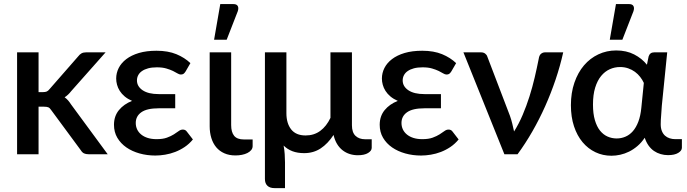

<svg xmlns="http://www.w3.org/2000/svg" viewBox="-20 -772 3438 961"><path d="M173 -510V-311H196Q207 -311 214 -314Q221 -317 228.5 -326.5L371.5 -490Q379 -500 388 -505Q397 -510 411 -510H508.5L336.5 -316Q321.5 -296.5 303.5 -285Q313.5 -278 321 -269.2Q328.5 -260.5 335.5 -249.5L519 0H423Q410 0 400.8 -4.2Q391.5 -8.5 384.5 -20L237 -220Q229.5 -231.5 222 -234.8Q214.5 -238 199.5 -238H173V0H65.5V-510Z M945.5 -74Q927 -51.5 904.2 -36.2Q881.5 -21 856.8 -11.5Q832 -2 806.5 2.2Q781 6.5 757.5 6.5Q716 6.5 678.5 -4Q641 -14.5 612.5 -34.2Q584 -54 567.2 -82.5Q550.5 -111 550.5 -147.5Q550.5 -190.5 575.2 -220.8Q600 -251 641 -267Q619.5 -276.5 604.2 -289.2Q589 -302 579.5 -317Q570 -332 565.8 -347.8Q561.5 -363.5 561.5 -379Q561.5 -406.5 574.2 -431.8Q587 -457 612.2 -476.2Q637.5 -495.5 675.2 -506.8Q713 -518 763.5 -518Q821 -518 862.8 -500.8Q904.5 -483.5 933 -456L909 -414.5Q903 -405 897.8 -402Q892.5 -399 885 -399Q877.5 -399 868.5 -404.5Q859.5 -410 845.8 -416.8Q832 -423.5 812.5 -429.2Q793 -435 765 -435Q740 -435 721.5 -430Q703 -425 690.5 -416.2Q678 -407.5 671.8 -395.5Q665.5 -383.5 665.5 -369.5Q665.5 -339.5 694 -320.2Q722.5 -301 774.5 -301H857V-230H774.5Q715.5 -230 687.5 -210.2Q659.5 -190.5 659.5 -156.5Q659.5 -139 666.5 -124.2Q673.5 -109.5 687 -98.5Q700.5 -87.5 719.8 -81.5Q739 -75.5 763.5 -75.5Q795 -75.5 815.5 -83Q836 -90.5 850.2 -99.5Q864.5 -108.5 874.5 -116Q884.5 -123.5 895 -123.5Q908 -123.5 915 -113.5Z M1029.5 -510H1137V-146Q1137 -110.5 1152 -92.2Q1167 -74 1200.5 -74H1244.5V-41Q1244.5 -29.5 1237.2 -20.8Q1230 -12 1218 -6Q1206 0 1190.5 3Q1175 6 1158.5 6Q1127 6 1102.8 -4.8Q1078.5 -15.5 1062.2 -35Q1046 -54.5 1037.8 -81.2Q1029.5 -108 1029.5 -140ZM1051.5 -573 1082.5 -751.5H1149Q1164.5 -751.5 1170 -741.8Q1175.5 -732 1170 -715.5L1114.5 -573Z M1840.5 -75V-32Q1840.5 -17.5 1822.2 -6.2Q1804 5 1771 5Q1750 5 1730.8 -1Q1711.5 -7 1695.2 -19.5Q1679 -32 1667.2 -51.2Q1655.5 -70.5 1649.5 -96.5Q1621 -53 1585 -29.2Q1549 -5.5 1502.5 -5.5Q1469 -5.5 1443.5 -15.2Q1418 -25 1399.5 -43.5Q1403.5 -22.5 1405 -0.5Q1406.5 21.5 1406.5 40.5V169.5H1353.5Q1331 169.5 1318.5 157.8Q1306 146 1306 124V-510H1413.5V-205.5Q1413.5 -154.5 1437.5 -124.2Q1461.5 -94 1509.5 -94Q1552 -94 1583 -117Q1614 -140 1634 -182V-510H1741.5V-145Q1741.5 -109 1759.5 -92Q1777.5 -75 1807.5 -75Z M2275.5 -74Q2257 -51.5 2234.2 -36.2Q2211.5 -21 2186.8 -11.5Q2162 -2 2136.5 2.2Q2111 6.5 2087.5 6.5Q2046 6.5 2008.5 -4Q1971 -14.5 1942.5 -34.2Q1914 -54 1897.2 -82.5Q1880.5 -111 1880.5 -147.5Q1880.5 -190.5 1905.2 -220.8Q1930 -251 1971 -267Q1949.5 -276.5 1934.2 -289.2Q1919 -302 1909.5 -317Q1900 -332 1895.8 -347.8Q1891.5 -363.5 1891.5 -379Q1891.5 -406.5 1904.2 -431.8Q1917 -457 1942.2 -476.2Q1967.5 -495.5 2005.2 -506.8Q2043 -518 2093.5 -518Q2151 -518 2192.8 -500.8Q2234.5 -483.5 2263 -456L2239 -414.5Q2233 -405 2227.8 -402Q2222.5 -399 2215 -399Q2207.5 -399 2198.5 -404.5Q2189.5 -410 2175.8 -416.8Q2162 -423.5 2142.5 -429.2Q2123 -435 2095 -435Q2070 -435 2051.5 -430Q2033 -425 2020.5 -416.2Q2008 -407.5 2001.8 -395.5Q1995.5 -383.5 1995.5 -369.5Q1995.5 -339.5 2024 -320.2Q2052.5 -301 2104.5 -301H2187V-230H2104.5Q2045.5 -230 2017.5 -210.2Q1989.5 -190.5 1989.5 -156.5Q1989.5 -139 1996.5 -124.2Q2003.5 -109.5 2017 -98.5Q2030.5 -87.5 2049.8 -81.5Q2069 -75.5 2093.5 -75.5Q2125 -75.5 2145.5 -83Q2166 -90.5 2180.2 -99.5Q2194.5 -108.5 2204.5 -116Q2214.5 -123.5 2225 -123.5Q2238 -123.5 2245 -113.5Z M2799 -510Q2784 -442.5 2761 -374.2Q2738 -306 2708.8 -240.5Q2679.5 -175 2644.5 -114Q2609.5 -53 2570.5 0H2504.5L2299.5 -510H2387.5Q2400 -510 2408.2 -503.8Q2416.5 -497.5 2419 -489L2532.5 -192Q2539.5 -172 2544.2 -152.5Q2549 -133 2553 -114Q2577 -152 2596 -196.8Q2615 -241.5 2630 -288.8Q2645 -336 2656.2 -384.2Q2667.5 -432.5 2676.5 -478Q2679 -495.5 2688 -502.8Q2697 -510 2708 -510Z M3202.5 -357Q3195.5 -372.5 3184.2 -387Q3173 -401.5 3158 -412.5Q3143 -423.5 3124.2 -430Q3105.5 -436.5 3083.5 -436.5Q3056.5 -436.5 3032 -425.5Q3007.5 -414.5 2988.8 -391.8Q2970 -369 2959 -333.5Q2948 -298 2948 -248.5Q2948 -203 2957.5 -170.8Q2967 -138.5 2983.2 -118.2Q2999.5 -98 3021 -88.5Q3042.5 -79 3066.5 -79Q3089.5 -79 3110.2 -87.8Q3131 -96.5 3147.5 -115.2Q3164 -134 3175 -163Q3186 -192 3190 -232.5ZM3393 -75.5V-32.5Q3393 -18 3374.8 -6.8Q3356.5 4.5 3323.5 4.5Q3304.5 4.5 3286.5 -0.8Q3268.5 -6 3253.2 -16.5Q3238 -27 3226.2 -43.5Q3214.5 -60 3207 -82.5Q3190.5 -58 3170.5 -41Q3150.5 -24 3128.8 -13.2Q3107 -2.5 3084.5 2.5Q3062 7.5 3040.5 7.5Q2997.5 7.5 2960.5 -10Q2923.5 -27.5 2896 -60.2Q2868.5 -93 2853 -139.8Q2837.5 -186.5 2837.5 -245.5Q2837.5 -307.5 2855 -358.2Q2872.5 -409 2903 -444.8Q2933.5 -480.5 2975 -500Q3016.5 -519.5 3064.5 -519.5Q3115.5 -519.5 3154.2 -499.5Q3193 -479.5 3218 -448L3226.5 -489.5Q3233 -510 3254.5 -510H3319.5L3292.5 -242.5Q3291.5 -218.5 3289.2 -194.8Q3287 -171 3287 -150Q3287 -130.5 3292.8 -116.2Q3298.5 -102 3308.5 -93Q3318.5 -84 3331.8 -79.8Q3345 -75.5 3360 -75.5ZM3032 -573 3063 -751.5H3129.5Q3145 -751.5 3150.5 -741.8Q3156 -732 3150.5 -715.5L3095 -573Z"/></svg>

Font: Lato SemiBold
Style: Regular
Weight: 600
Designer: Lukasz Dziedzic with Adam Twardoch and Botio Nikoltchev
Foundry: tyPoland Lukasz Dziedzic
Version: Version 2.015; 2015-08-06; http://www.latofonts.com/